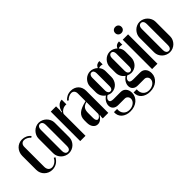

<svg xmlns="http://www.w3.org/2000/svg" viewBox="13 -1389 2287 2287"><g transform="rotate(-45 1157.0 -245.5)"><path d="M31 -362Q31 -392 41.5 -418Q52 -444 70 -463Q88 -482 112.5 -493Q137 -504 166 -504Q199 -504 228 -490.5Q257 -477 277 -452L260 -439Q245 -458 222.5 -469.5Q200 -481 179 -481Q153 -481 138.5 -464.5Q124 -448 124 -419V-85Q124 -53 140.5 -33.5Q157 -14 185 -14Q213 -14 240 -33Q267 -52 280 -81L299 -72Q280 -34 246 -12.5Q212 9 170 9Q140 9 115 -1.5Q90 -12 71 -30.5Q52 -49 41.5 -74Q31 -99 31 -128Z M448 -504Q475 -504 500 -493Q525 -482 543.5 -463.5Q562 -445 573 -420.5Q584 -396 584 -369V-123Q584 -96 573 -72Q562 -48 544 -30Q526 -12 501.5 -1.5Q477 9 450 9Q423 9 398 -1.5Q373 -12 354.5 -30Q336 -48 325 -72Q314 -96 314 -123V-369Q314 -396 325 -420.5Q336 -445 354 -463.5Q372 -482 396.5 -493Q421 -504 448 -504ZM449 -483Q430 -483 418.5 -467.5Q407 -452 407 -426V-67Q407 -43 418.5 -27.5Q430 -12 450 -12Q469 -12 480 -27Q491 -42 491 -67V-426Q491 -452 479.5 -467.5Q468 -483 449 -483Z M733 -495V-427L728 -398L736 -396Q745 -445 772.5 -474.5Q800 -504 837 -504V-425Q821 -427 805 -424Q789 -421 775 -413Q761 -405 750 -393.5Q739 -382 733 -368V1H644V-495Z M854 -142Q854 -201 894 -235.5Q934 -270 1025 -290V-419Q1025 -448 1010.5 -464Q996 -480 972 -480Q951 -480 927.5 -468Q904 -456 890 -438L874 -451Q893 -474 922 -488.5Q951 -503 988 -503Q1017 -503 1040.5 -493.5Q1064 -484 1081.5 -467Q1099 -450 1108.5 -425.5Q1118 -401 1118 -372V0H1025V-25L1030 -50L1023 -52Q1007 -23 984 -7Q961 9 936 9Q900 9 877 -20.5Q854 -50 854 -98ZM977 -32Q1003 -32 1025 -73V-276Q981 -263 964 -239Q947 -215 947 -170V-84Q947 -60 955 -46Q963 -32 977 -32Z M1318 175Q1284 175 1256 165Q1228 155 1208.5 137.5Q1189 120 1179.5 95.5Q1170 71 1172 41H1225Q1220 92 1247.5 123Q1275 154 1323 154Q1345 154 1364 147.5Q1383 141 1397.5 130Q1412 119 1420.5 104Q1429 89 1429 72Q1429 49 1414 33.5Q1399 18 1377 18H1267Q1227 18 1203.5 -3Q1180 -24 1180 -59Q1180 -89 1197 -117.5Q1214 -146 1245 -166Q1217 -185 1201.5 -214.5Q1186 -244 1186 -279V-373Q1186 -400 1196.5 -423.5Q1207 -447 1224.5 -465Q1242 -483 1265.5 -493.5Q1289 -504 1315 -504Q1340 -504 1364 -494Q1388 -484 1407 -466Q1426 -512 1479 -512V-456Q1461 -461 1446 -461Q1428 -461 1418 -454Q1447 -420 1447 -375V-277Q1447 -249 1437 -224Q1427 -199 1410 -181Q1393 -163 1370 -152.5Q1347 -142 1320 -142Q1290 -142 1262 -156Q1223 -134 1223 -104Q1223 -72 1277 -72H1397Q1439 -72 1463.5 -43.5Q1488 -15 1488 31Q1488 63 1475 89Q1462 115 1439.5 134.5Q1417 154 1386 164.5Q1355 175 1318 175ZM1279 -213Q1279 -190 1290 -176.5Q1301 -163 1318 -163Q1335 -163 1344.5 -176.5Q1354 -190 1354 -213V-432Q1354 -455 1344 -469Q1334 -483 1317 -483Q1300 -483 1289.5 -469Q1279 -455 1279 -432Z M1649 175Q1615 175 1587 165Q1559 155 1539.5 137.5Q1520 120 1510.5 95.5Q1501 71 1503 41H1556Q1551 92 1578.5 123Q1606 154 1654 154Q1676 154 1695 147.5Q1714 141 1728.5 130Q1743 119 1751.5 104Q1760 89 1760 72Q1760 49 1745 33.5Q1730 18 1708 18H1598Q1558 18 1534.5 -3Q1511 -24 1511 -59Q1511 -89 1528 -117.5Q1545 -146 1576 -166Q1548 -185 1532.5 -214.5Q1517 -244 1517 -279V-373Q1517 -400 1527.5 -423.5Q1538 -447 1555.5 -465Q1573 -483 1596.5 -493.5Q1620 -504 1646 -504Q1671 -504 1695 -494Q1719 -484 1738 -466Q1757 -512 1810 -512V-456Q1792 -461 1777 -461Q1759 -461 1749 -454Q1778 -420 1778 -375V-277Q1778 -249 1768 -224Q1758 -199 1741 -181Q1724 -163 1701 -152.5Q1678 -142 1651 -142Q1621 -142 1593 -156Q1554 -134 1554 -104Q1554 -72 1608 -72H1728Q1770 -72 1794.5 -43.5Q1819 -15 1819 31Q1819 63 1806 89Q1793 115 1770.5 134.5Q1748 154 1717 164.5Q1686 175 1649 175ZM1610 -213Q1610 -190 1621 -176.5Q1632 -163 1649 -163Q1666 -163 1675.5 -176.5Q1685 -190 1685 -213V-432Q1685 -455 1675 -469Q1665 -483 1648 -483Q1631 -483 1620.5 -469Q1610 -455 1610 -432Z M1848 -614Q1848 -637 1863 -651.5Q1878 -666 1901 -666Q1924 -666 1939 -651.5Q1954 -637 1954 -614Q1954 -591 1939 -576.5Q1924 -562 1901 -562Q1878 -562 1863 -576.5Q1848 -591 1848 -614ZM1946 -495V0H1856V-495Z M2148 -504Q2175 -504 2200 -493Q2225 -482 2243.5 -463.5Q2262 -445 2273 -420.5Q2284 -396 2284 -369V-123Q2284 -96 2273 -72Q2262 -48 2244 -30Q2226 -12 2201.5 -1.5Q2177 9 2150 9Q2123 9 2098 -1.5Q2073 -12 2054.5 -30Q2036 -48 2025 -72Q2014 -96 2014 -123V-369Q2014 -396 2025 -420.5Q2036 -445 2054 -463.5Q2072 -482 2096.5 -493Q2121 -504 2148 -504ZM2149 -483Q2130 -483 2118.5 -467.5Q2107 -452 2107 -426V-67Q2107 -43 2118.5 -27.5Q2130 -12 2150 -12Q2169 -12 2180 -27Q2191 -42 2191 -67V-426Q2191 -452 2179.5 -467.5Q2168 -483 2149 -483Z"/></g></svg>

Font: Moniqa Narrow Heading
Style: Bold
Weight: 700
Width: 4
Designer: Rajesh Rajput
Foundry: Rajesh Rajput
Version: Version 1.000